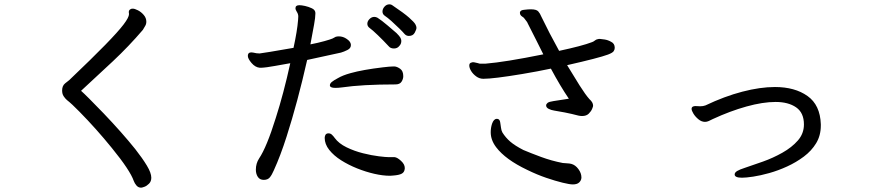

<svg xmlns="http://www.w3.org/2000/svg" viewBox="-20 -803 4040 887"><path d="M576 -738 575 -747Q575 -757 584 -761Q586 -763 594 -763Q602 -763 617 -755.5Q632 -748 644 -734Q656 -720 656 -703Q656 -691 650 -682Q640 -666 640 -665Q575 -589 501.5 -520Q428 -451 354 -383Q354 -383 355 -383Q378 -363 459 -279Q544 -190 605 -114Q638 -72 658.5 -38Q679 -4 679 18Q679 35 668.5 45.5Q658 56 647 60Q636 64 632 64Q619 64 610.5 54Q602 44 598 33Q581 -16 497 -119Q424 -209 347 -287Q312 -323 289 -341Q281 -348 274 -358.5Q267 -369 267 -385Q267 -407 281 -418Q293 -428 300 -433Q406 -534 466 -595.5Q526 -657 551 -690Q576 -723 576 -738Z M1869 -637Q1857 -637 1849 -646Q1833 -665 1788 -706Q1770 -722 1758.5 -729.5Q1747 -737 1747 -749.5Q1747 -762 1756.5 -772.5Q1766 -783 1779 -783Q1787 -783 1792 -779Q1847 -742 1870 -721.5Q1893 -701 1898.5 -691.5Q1904 -682 1904 -674.5Q1904 -667 1896 -652Q1888 -637 1869 -637ZM1601 -594Q1601 -580 1585 -572Q1569 -564 1555 -560L1399 -526Q1355 -331 1304 -172Q1276 -84 1245 -16Q1236 5 1226.5 16.5Q1217 28 1198.5 28Q1180 28 1171 14Q1162 0 1162 -19Q1162 -48 1177 -71Q1212 -123 1254 -258Q1290 -370 1321 -511Q1233 -495 1213.5 -492.5Q1194 -490 1186 -490H1181H1180Q1159 -492 1142 -512Q1125 -532 1125 -544.5Q1125 -557 1134 -560Q1140 -562 1150 -560Q1160 -558 1165 -557Q1169 -557 1172.5 -556.5Q1176 -556 1179 -556Q1182 -556 1228 -563.5Q1274 -571 1336 -582Q1353 -660 1357 -710Q1357 -714 1357.5 -718Q1358 -722 1358 -727Q1358 -738 1351.5 -748Q1345 -758 1345 -765Q1345 -779 1363 -779Q1373 -779 1389 -775.5Q1405 -772 1420 -765Q1436 -758 1437 -744V-740Q1437 -723 1431 -689.5Q1425 -656 1414 -598Q1450 -605 1478.5 -613Q1507 -621 1516 -625L1531 -633Q1538 -635 1545 -635Q1565 -635 1582 -623Q1600 -611 1601 -597ZM1776 -589Q1751 -616 1725.5 -640.5Q1700 -665 1688.5 -673Q1677 -681 1677 -693Q1677 -705 1687 -715Q1697 -725 1709 -725Q1717 -725 1724 -721Q1743 -709 1770.5 -685.5Q1798 -662 1812 -650Q1826 -636 1830 -628.5Q1834 -621 1834 -614Q1834 -600 1825 -591Q1816 -579 1800 -579Q1784 -579 1776 -589ZM1529 -397Q1504 -397 1504 -409Q1504 -417 1513 -424.5Q1522 -432 1541 -442Q1563 -455 1599 -465Q1656 -481 1749 -492Q1782 -496 1797 -496H1803Q1815 -495 1829 -485Q1843 -475 1843 -451Q1843 -438 1835 -425.5Q1827 -413 1807 -413Q1654 -413 1558 -399Q1543 -397 1529 -397ZM1796 8Q1796 8 1782 9Q1749 9 1709.5 0Q1670 -9 1630 -25Q1590 -41 1556 -62.5Q1522 -84 1501 -110.5Q1480 -137 1480 -166Q1480 -172 1483 -179Q1487 -187 1497.5 -187Q1508 -187 1515 -179Q1523 -171 1526 -166Q1545 -140 1581 -122.5Q1617 -105 1657 -95Q1697 -85 1730 -81Q1763 -77 1776 -77H1803Q1815 -76 1832.5 -60Q1850 -44 1850 -27V-25Q1849 -8 1836.5 -1Q1824 6 1796 8Z M2608 -347Q2569 -404 2525 -486Q2464 -473 2392 -461Q2260 -439 2213 -439Q2195 -439 2180 -450Q2165 -461 2156.5 -475Q2148 -489 2148 -500.5Q2148 -512 2158 -514Q2159 -514 2161 -515Q2167 -517 2185 -512L2196 -509H2224Q2312 -516 2490 -552Q2475 -582 2457 -618L2418 -695Q2416 -701 2411 -706.5Q2406 -712 2403 -717Q2400 -722 2393 -726Q2382 -733 2382 -743V-746Q2384 -757 2404 -758Q2420 -760 2432 -760Q2458 -760 2466.5 -750.5Q2475 -741 2481 -726Q2516 -653 2563 -568Q2670 -591 2714 -608Q2721 -610 2728.5 -616Q2736 -622 2746 -623H2753Q2758 -623 2773.5 -620.5Q2789 -618 2803 -610Q2820 -602 2820 -582Q2820 -574 2815 -566.5Q2810 -559 2789 -551Q2746 -535 2600 -502Q2630 -452 2657.5 -408.5Q2685 -365 2703 -345Q2711 -338 2715.5 -330.5Q2720 -323 2720 -314Q2720 -311 2715.5 -300Q2711 -289 2700 -278Q2689 -267 2669 -267Q2661 -267 2652 -269Q2622 -277 2589 -283.5Q2556 -290 2541 -292Q2527 -294 2515 -300Q2503 -306 2503 -316Q2503 -322 2509.5 -327.5Q2516 -333 2537 -336ZM2626 49Q2612 49 2579 41Q2546 33 2503.5 18.5Q2461 4 2416 -18Q2315 -66 2272 -123Q2247 -156 2247 -192Q2247 -212 2253 -231Q2261 -254 2275 -254H2277Q2289 -253 2291 -237Q2293 -226 2294.5 -213Q2296 -200 2301 -191Q2316 -167 2337.5 -148.5Q2359 -130 2398 -110Q2431 -96 2479.5 -78Q2528 -60 2580 -50Q2589 -49 2600 -48.5Q2611 -48 2619 -46Q2638 -41 2652 -22Q2666 -3 2666 16V19Q2665 31 2655.5 40Q2646 49 2626 49Z M3193 -313 3215 -312Q3228 -312 3239 -316Q3327 -358 3409.5 -379.5Q3492 -401 3560 -401Q3652 -401 3710.5 -359.5Q3769 -318 3772 -229V-223Q3772 -177 3750.5 -141.5Q3729 -106 3693.5 -79.5Q3658 -53 3616.5 -34Q3575 -15 3534 -3.5Q3493 8 3459.5 13Q3426 18 3408 18Q3374 18 3374 3Q3374 -6 3385.5 -13Q3397 -20 3422 -28Q3458 -40 3504.5 -56.5Q3551 -73 3594.5 -97.5Q3638 -122 3666 -154Q3694 -186 3694 -228Q3694 -282 3658 -307Q3622 -332 3563 -332Q3504 -332 3428.5 -311Q3353 -290 3273 -253Q3263 -248 3254.5 -244Q3246 -240 3237 -240Q3221 -240 3206.5 -252Q3192 -264 3183.5 -278Q3175 -292 3175 -300Q3175 -308 3182 -311Q3187 -313 3193 -313Z"/></svg>

Font: Moon Stars Kai HW
Style: Bold
Weight: 700
Designer: GuiWonder
Version: Version 1.101